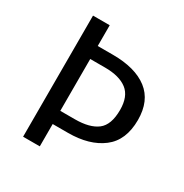

<svg xmlns="http://www.w3.org/2000/svg" viewBox="-160 -817 909 946"><g transform="rotate(30 294.5 -344.5)"><path d="M549 -354Q549 -238 476 -182.5Q403 -127 282 -127H195V0H100V-689H195V-571H281Q409 -571 479 -517Q549 -463 549 -354ZM448 -353Q448 -430 404.5 -463.5Q361 -497 280 -497H195V-202H278Q362 -202 405 -235Q448 -268 448 -353Z"/></g></svg>

Font: Statis Sans
Style: Regular
Weight: 400
Designer: bBox Type GmbH
Foundry: bBox Type GmbH
Version: Version 1.000